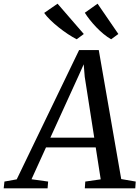

<svg xmlns="http://www.w3.org/2000/svg" viewBox="-86 -1019 760 1039"><path d="M-66 0 -62 -36.5 4.5 -48.5 342 -748H448.5L570 -50L648.5 -36.5L646 0H373L375.5 -36.5L459 -48.5L432 -221.5H163L84.5 -49L174.5 -36.5L171.5 0ZM186.5 -274H424L372.5 -603.5L367 -671L339.5 -609.5ZM554.5 -835 515.5 -806.5Q494.5 -818.5 474.2 -835.2Q454 -852 435.2 -871.5Q416.5 -891 400.5 -911.2Q384.5 -931.5 373 -950L442 -999ZM367.5 -835 329 -806.5Q307.5 -817.5 282 -834.2Q256.5 -851 231.8 -870.8Q207 -890.5 186.2 -910.8Q165.5 -931 153 -949L225.5 -999Z"/></svg>

Font: Merriweather 36pt
Style: Italic
Weight: 400
Italic angle: -7.8°
Version: Version 2.101